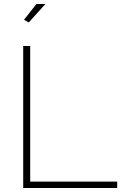

<svg xmlns="http://www.w3.org/2000/svg" viewBox="-20 -940 620 960"><path d="M124 -828 100 -841 162 -920H207ZM96 0V-710H131V-32H566V0Z"/></svg>

Font: Raleway-v4020 ExtraLight
Style: Regular
Weight: 275
Designer: Matt McInerney, Pablo Impallari, Rodrigo Fuenzalida
Foundry: Matt McInerney, Pablo Impallari, Rodrigo Fuenzalida
Version: Version 4.020;PS 004.020;hotconv 1.0.88;makeotf.lib2.5.64775